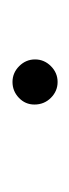

<svg xmlns="http://www.w3.org/2000/svg" viewBox="80 -182 114 315"><g transform="rotate(90 137.5 -25.0)"><path d="M78 -25Q78 -10 89 1Q100 12 115 12Q130 12 141 1.5Q152 -9 152 -24Q152 -40 141 -51Q130 -62 115 -62Q100 -62 89 -51Q78 -40 78 -25Z"/></g></svg>

Font: Jost Light
Style: Italic
Weight: 300
Italic angle: -5°
Version: Version 3.710